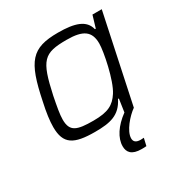

<svg xmlns="http://www.w3.org/2000/svg" viewBox="-168 -642 915 966"><g transform="rotate(-30 289.5 -159.0)"><path d="M555 -510H501L480 -440H475C461 -499 402 -518 305 -518C151 -518 109 -467 66 -257C53 -199 47 -153 47 -118C47 -19 95 8 218 8C306 8 363 -4 400 -78H405L394 -3C335 40 301 92 301 140C301 175 320 200 377 200C387 200 395 200 405 199L415 156C406 157 401 157 397 157C368 157 358 145 358 127C358 85 410 26 447 0ZM391 -113C360 -65 324 -45 239 -45C143 -45 107 -57 107 -127C107 -157 115 -199 126 -255C166 -440 191 -465 325 -465C420 -465 458 -438 458 -367C458 -321 428 -170 391 -113Z"/></g></svg>

Font: Saira UNSAM Light Italic
Style: Regular
Weight: 300
Italic angle: -12°
Designer: Hector Gatti with collaboration of the Omnibus-Type team
Foundry: Omnibus-Type
Version: Version 0.072;PS 000.072;hotconv 1.0.88;makeotf.lib2.5.64775